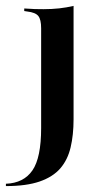

<svg xmlns="http://www.w3.org/2000/svg" viewBox="-63 -446 346 659"><path d="M78.2 -208.1V-349.2Q78.2 -379 68.5 -391.1Q58.9 -403.2 30.6 -406.5L20.2 -408.1V-416.9Q41.1 -415.3 56.5 -414.9Q71.8 -414.5 86.3 -414.5Q114.5 -414.5 140.3 -417.3Q166.1 -420.2 189.5 -425.8V-416.9V-208.1ZM-42.7 192.7V184.7Q18.5 182.3 48.4 138.7Q78.2 95.2 78.2 -6.5V-208.1H189.5V-36.3Q189.5 16.9 179.4 59.7Q169.4 102.4 144 131.9Q118.5 161.3 73 177Q27.4 192.7 -42.7 192.7Z"/></svg>

Font: Playfair 144pt SemiCondensed
Style: Bold
Weight: 700
Width: 4
Designer: Claus Eggers Sørensen
Foundry: Claus Eggers Sørensen
Version: Version 2.203